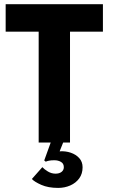

<svg xmlns="http://www.w3.org/2000/svg" viewBox="-20 -680 550 916"><path d="M164.5 -529H7V-660H471V-529H314V0H164.5ZM257.5 216.5Q210 216.5 177.2 202Q144.5 187.5 132 174L182 117.5Q191 127.5 208.2 138Q225.5 148.5 245 148.5Q263 148.5 273.8 140Q284.5 131.5 284.5 117.5Q284.5 100.5 271 92.5Q257.5 84.5 239 84.5Q223.5 84.5 212.8 86.8Q202 89 198.5 91.5L191 85.5L229.5 -21L282.5 -3L264.5 42Q292.5 40 317.5 48.5Q342.5 57 358.2 74.5Q374 92 374 118Q374 149 358 171Q342 193 315.2 204.8Q288.5 216.5 257.5 216.5Z"/></svg>

Font: League Spartan Thin
Style: Bold
Weight: 700
Version: Version 2.002